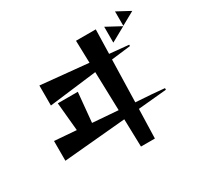

<svg xmlns="http://www.w3.org/2000/svg" viewBox="-190 -1078 1399 1363"><g transform="rotate(-30 509.5 -396.5)"><path d="M585 -162 76 -116V-278L255 -264L233 -496H397L374 -254L583 -238L574 -555L183 -507V-671L572 -633L567 -816H729L724 -618L880 -603V-592L722 -573L713 -227Q860 -218 946 -209V-196L712 -174L705 65H591ZM790 -802 909 -738 790 -672ZM911 -858 1019 -800 911 -740Z"/></g></svg>

Font: Tiejili SC
Style: Regular
Weight: 400
Designer: Buernia
Foundry: Ershou Xiaoxi Press
Version: Version 1.100